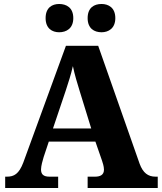

<svg xmlns="http://www.w3.org/2000/svg" viewBox="-20 -944 812 964"><path d="M490 -782C524 -782 559 -801 559 -853C559 -906 524 -924 490 -924C453 -924 420 -906 420 -853C420 -801 453 -782 490 -782ZM277 -782C313 -782 348 -801 348 -853C348 -906 313 -924 277 -924C242 -924 209 -906 209 -853C209 -801 242 -782 277 -782ZM6 0H272V-57H228C197 -57 186 -70 186 -93C186 -110 194 -139 199 -155L225 -233H459L492 -138C495 -129 502 -109 502 -92C502 -65 482 -57 457 -57H420V0H772V-57H761C723 -57 698 -76 681 -122L473 -714H311L97 -128C75 -70 50 -57 15 -57H6ZM246 -299 310 -489C323 -529 336 -568 346 -612C355 -568 368 -526 380 -487L438 -299Z"/></svg>

Font: Noto Serif Malayalam ExtraBold
Style: Regular
Weight: 800
Designer: Indian type Foundry, Jelle Bosma, Monotype Design Team
Foundry: Monotype Imaging Inc.
Version: Version 2.104